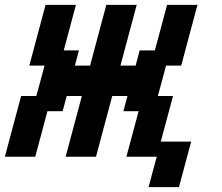

<svg xmlns="http://www.w3.org/2000/svg" viewBox="-20 -645 915 790"><path d="M591.3 125H716.3L766.6 -62.5H641.6L691.9 -250H629.4Q635.3 -270.5 646.5 -312.3Q657.7 -354 663.1 -375H725.6Q736.8 -416.5 759 -500Q781.2 -583.5 792.5 -625H667.5L617.2 -437.5H554.7L538.1 -375H475.6Q486.8 -416.5 509 -500Q531.2 -583.5 542.5 -625H417.5Q406.2 -583.5 384 -500Q361.8 -416.5 350.6 -375H288.1L304.7 -437.5H242.2L292.5 -625H167.5Q156.2 -583.5 134 -500Q111.8 -416.5 100.6 -375H163.1Q157.7 -354 146.5 -312.3Q135.3 -270.5 129.4 -250H66.9Q55.7 -208 33.4 -125Q11.2 -42 0 0H125L175.3 -187.5H237.8L254.4 -250H316.9Q305.7 -208 283.4 -125Q261.2 -42 250 0H375Q386.2 -42 408.4 -125.2Q430.7 -208.5 441.9 -250H504.4L487.8 -187.5H550.3L500 0H625Q619.1 21 607.9 62.5Q596.7 104 591.3 125Z"/></svg>

Font: Faithful 32x
Style: Oblique
Weight: 400
Foundry: Faithful Resource Pack
Version: Version 1.0; January 27, 2023